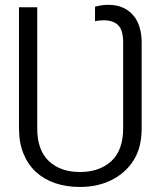

<svg xmlns="http://www.w3.org/2000/svg" viewBox="-20 -757 658 788"><path d="M57.9 -230.5V-727.3H132.8V-230.5Q132.8 -140.3 180.8 -95.5Q228.3 -51.1 307.9 -51.1Q388.8 -51.1 437.1 -95.9Q485.4 -140.6 485.4 -230.5V-583.5Q485.4 -632.5 465.4 -653.1Q445.3 -673.7 405.2 -673.7Q397.4 -673.7 387.8 -672.8Q378.2 -671.9 370 -669.7V-729.4Q380.7 -732.6 395.1 -734.9Q409.4 -737.2 424.4 -737.2Q459.2 -737.2 484.9 -725.5Q510.7 -713.8 527.7 -693.2Q544.7 -672.6 553.1 -644.4Q561.4 -616.1 561.4 -583.5V-230.5Q561.4 -190.7 553.1 -157.7Q544.7 -124.6 527.3 -97.7Q510.3 -71 486.9 -50.8Q463.4 -30.5 435.4 -16.9Q407.3 -3.2 375.2 3.6Q343 10.3 307.9 10.3Q252.5 10.3 206.5 -5.3Q160.5 -21 127.5 -51.3Q94.5 -81.7 76.2 -126.8Q57.9 -171.9 57.9 -230.5Z"/></svg>

Font: Inter P Light
Style: Regular
Weight: 300
Designer: Rasmus Andersson
Foundry: rsms
Version: Version 3.018;git-588b23468